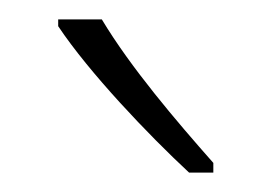

<svg xmlns="http://www.w3.org/2000/svg" viewBox="-20 -784 280 198"><path d="M85 -764H40V-757C72 -709 133 -645 175 -606H200V-616C162 -659 115 -714 85 -764Z"/></svg>

Font: Noto Sans Ethiopic Condensed ExtraLight
Style: Regular
Weight: 200
Width: 3
Designer: Monotype Design Team
Foundry: Monotype Imaging Inc.
Version: Version 2.102